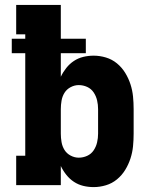

<svg xmlns="http://www.w3.org/2000/svg" viewBox="-20 -755 640 783"><path d="M362 8Q340 8 319.5 3Q299 -2 281.5 -13.5Q264 -25 250.5 -42Q237 -59 228 -78V0H46V-120H83V-538H28V-597H83V-615H46V-735H228V-597H330V-538H228V-442Q237 -461 250.5 -478Q264 -495 281.5 -506.5Q299 -518 319.5 -523Q340 -528 362 -528Q387 -528 412 -520.5Q437 -513 457 -496.5Q477 -480 490.5 -458Q504 -436 512 -411.5Q520 -387 522.5 -361.5Q525 -336 525 -310V-210Q525 -184 522.5 -158.5Q520 -133 512 -108.5Q504 -84 490.5 -62Q477 -40 457 -23.5Q437 -7 412 0.5Q387 8 362 8ZM301 -112Q319 -112 335.5 -119.5Q352 -127 362 -142Q372 -157 376 -174.5Q380 -192 380 -210V-310Q380 -328 376 -345.5Q372 -363 362 -378Q352 -393 335.5 -400.5Q319 -408 301 -408Q284 -408 268 -399.5Q252 -391 243 -376.5Q234 -362 231 -344.5Q228 -327 228 -310V-210Q228 -193 231 -175.5Q234 -158 243 -143.5Q252 -129 268 -120.5Q284 -112 301 -112Z"/></svg>

Font: Iosevka Etoile Heavy
Style: Regular
Weight: 900
Designer: Belleve Invis
Foundry: Belleve Invis
Version: Version 22.1.2; ttfautohint (v1.8.4)